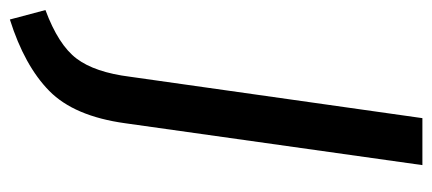

<svg xmlns="http://www.w3.org/2000/svg" viewBox="-306 -468 867 385"><g transform="rotate(90 127.5 -275.5)"><path d="M266.1 -689 182.1 -92.8Q168 9.3 117.4 59.1Q66.9 108.9 -25.9 138.2L-44.9 66.9Q24.9 41 52.5 4.4Q80.1 -32.2 88.9 -103L171.9 -689Z"/></g></svg>

Font: FiraSans-Italic
Style: Italic
Weight: 400
Italic angle: -8°
Designer: Carrois Corporate & Edenspiekermann AG
Foundry: Carrois Corporate GbR & Edenspiekermann AG
Version: Version 3.106;PS 003.106;hotconv 1.0.70;makeotf.lib2.5.58329